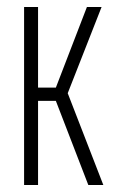

<svg xmlns="http://www.w3.org/2000/svg" viewBox="-20 -530 328 550"><path d="M49 0V-510H89V-279H140L229 -510H271L174 -263L276 0H233L140 -241H89V0Z"/></svg>

Font: Saira UltraCondensed ExtraLight
Style: Regular
Weight: 250
Width: 1
Designer: Hector Gatti with collaboration of the Omnibus-Type team
Foundry: Omnibus-Type
Version: Version 1.101